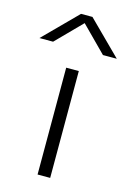

<svg xmlns="http://www.w3.org/2000/svg" viewBox="-184 -830 607 890"><g transform="rotate(15 119.5 -385.5)"><path d="M-66.4 -613.3 90.8 -771.5H145.5L304.7 -613.3H238.3L118.2 -734.4L-1 -613.3ZM88.9 0V-512.7H149.4V0Z"/></g></svg>

Font: Gothic A1 Light
Style: Regular
Weight: 300
Version: Version 2.50